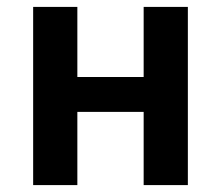

<svg xmlns="http://www.w3.org/2000/svg" viewBox="-20 -536 640 556"><path d="M76 0H204V-212H396V0H524V-516H396V-313H204V-516H76Z"/></svg>

Font: IBM Mono SemiBold
Style: Regular
Weight: 600
Monospace: yes
Designer: Mike Abbink, Paul van der Laan, Pieter van Rosmalen
Foundry: Bold Monday
Version: Version 2.3